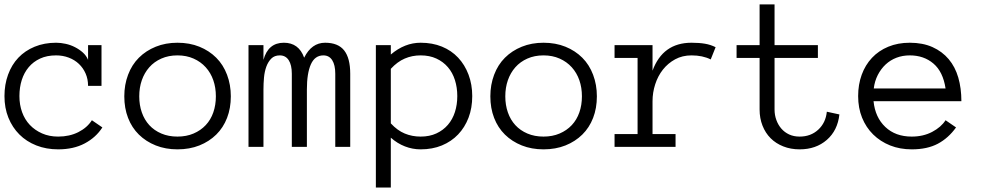

<svg xmlns="http://www.w3.org/2000/svg" viewBox="-20 -657 4407 859"><path d="M438 -86.9Q409.2 -42 359.1 -15.4Q309.1 11.2 240.2 11.2Q187 11.2 142.6 -6.3Q98.1 -23.9 66.7 -55.4Q35.2 -86.9 17.6 -130.4Q0 -173.8 0 -227.1Q0 -278.8 16.1 -323Q32.2 -367.2 62 -398.7Q91.8 -430.2 135 -448Q178.2 -465.8 231 -465.8Q252 -465.8 273.9 -460.9Q295.9 -456.1 315.4 -446Q335 -436 350.6 -422.1Q366.2 -408.2 374 -389.2V-455.1H434.1V-272.9H374Q374 -303.2 363 -328.1Q352.1 -353 333 -371.1Q314 -389.2 287.6 -399.2Q261.2 -409.2 231 -409.2Q189.9 -409.2 159.4 -395Q128.9 -380.9 108.4 -356.4Q87.9 -332 77.4 -299.1Q66.9 -266.1 66.9 -227.1Q66.9 -188 78.9 -155Q90.8 -122.1 113.5 -98.1Q136.2 -74.2 168.2 -60.1Q200.2 -45.9 240.2 -45.9Q291 -45.9 330.6 -65.9Q370.1 -85.9 391.1 -119.1Z M1012.7 -226.1Q1012.7 -172.9 995.8 -129.4Q979 -85.9 947.5 -54.9Q916 -23.9 872.1 -6.3Q828.1 11.2 773.9 11.2Q720.7 11.2 676.8 -6.3Q632.8 -23.9 601.3 -54.9Q569.8 -85.9 553 -129.4Q536.1 -172.9 536.1 -226.1Q536.1 -277.8 553 -322.5Q569.8 -367.2 601.3 -398.7Q632.8 -430.2 676.8 -448Q720.7 -465.8 773.9 -465.8Q828.1 -465.8 872.1 -448Q916 -430.2 947.5 -398.7Q979 -367.2 995.8 -322.5Q1012.7 -277.8 1012.7 -226.1ZM945.8 -226.1Q945.8 -265.1 934.3 -298.1Q922.9 -331.1 900.4 -356Q877.9 -380.9 845.9 -395Q814 -409.2 773.9 -409.2Q733.9 -409.2 701.9 -395Q669.9 -380.9 647.9 -356Q626 -331.1 614.5 -298.1Q603 -265.1 603 -226.1Q603 -187 614.5 -154.1Q626 -121.1 647.9 -97.2Q669.9 -73.2 701.9 -59.6Q733.9 -45.9 773.9 -45.9Q814 -45.9 845.9 -59.6Q877.9 -73.2 900.4 -97.2Q922.9 -121.1 934.3 -154.1Q945.8 -187 945.8 -226.1Z M1546.9 0H1480V-327.1Q1480 -366.2 1466.3 -387.7Q1452.6 -409.2 1426.8 -409.2Q1388.7 -409.2 1370.8 -369.1Q1353 -329.1 1353 -256.8V0H1285.6V-327.1Q1285.6 -366.2 1271.7 -387.7Q1257.8 -409.2 1231.9 -409.2Q1208 -409.2 1193.8 -395Q1179.7 -380.9 1171.6 -358.9Q1163.6 -336.9 1161.1 -310.1Q1158.7 -283.2 1158.7 -256.8V0H1091.8V-455.1H1158.7V-389.2Q1179.7 -465.8 1250 -465.8Q1316.9 -465.8 1340.8 -398.9Q1374 -465.8 1434.6 -465.8Q1492.7 -465.8 1519.8 -431.4Q1546.9 -397 1546.9 -327.1Z M2092.8 -227.1Q2092.8 -173.8 2076.2 -130.4Q2059.6 -86.9 2029.5 -55.4Q1999.5 -23.9 1957 -6.3Q1914.6 11.2 1861.8 11.2Q1825.7 11.2 1791.7 -2Q1757.8 -15.1 1728.5 -41V182.1H1661.6V-455.1H1728.5V-413.1Q1790.5 -465.8 1861.8 -465.8Q1914.6 -465.8 1957 -448.5Q1999.5 -431.2 2029.5 -399.2Q2059.6 -367.2 2076.2 -323Q2092.8 -278.8 2092.8 -227.1ZM2025.9 -227.1Q2025.9 -265.1 2015.4 -298.6Q2004.9 -332 1983.9 -356.4Q1962.9 -380.9 1932.4 -395Q1901.9 -409.2 1861.8 -409.2Q1823.7 -409.2 1790.8 -395Q1757.8 -380.9 1728.5 -349.1V-105Q1757.8 -73.2 1790.8 -59.6Q1823.7 -45.9 1861.8 -45.9Q1901.9 -45.9 1932.4 -60.1Q1962.9 -74.2 1983.9 -98.6Q2004.9 -123 2015.4 -156Q2025.9 -189 2025.9 -227.1Z M2650.4 -226.1Q2650.4 -172.9 2633.5 -129.4Q2616.7 -85.9 2585.2 -54.9Q2553.7 -23.9 2509.8 -6.3Q2465.8 11.2 2411.6 11.2Q2358.4 11.2 2314.5 -6.3Q2270.5 -23.9 2239 -54.9Q2207.5 -85.9 2190.7 -129.4Q2173.8 -172.9 2173.8 -226.1Q2173.8 -277.8 2190.7 -322.5Q2207.5 -367.2 2239 -398.7Q2270.5 -430.2 2314.5 -448Q2358.4 -465.8 2411.6 -465.8Q2465.8 -465.8 2509.8 -448Q2553.7 -430.2 2585.2 -398.7Q2616.7 -367.2 2633.5 -322.5Q2650.4 -277.8 2650.4 -226.1ZM2583.5 -226.1Q2583.5 -265.1 2572 -298.1Q2560.5 -331.1 2538.1 -356Q2515.6 -380.9 2483.6 -395Q2451.7 -409.2 2411.6 -409.2Q2371.6 -409.2 2339.6 -395Q2307.6 -380.9 2285.6 -356Q2263.7 -331.1 2252.2 -298.1Q2240.7 -265.1 2240.7 -226.1Q2240.7 -187 2252.2 -154.1Q2263.7 -121.1 2285.6 -97.2Q2307.6 -73.2 2339.6 -59.6Q2371.6 -45.9 2411.6 -45.9Q2451.7 -45.9 2483.6 -59.6Q2515.6 -73.2 2538.1 -97.2Q2560.5 -121.1 2572 -154.1Q2583.5 -187 2583.5 -226.1Z M3159.7 -391.1Q3123.5 -409.2 3073.7 -409.2Q3032.7 -409.2 3000.5 -391.6Q2968.3 -374 2945.8 -345.5Q2923.3 -316.9 2911.4 -280Q2899.4 -243.2 2899.4 -204.1V-57.1H3002.4V0H2729.5V-57.1H2832.5V-397.9H2729.5V-455.1H2899.4V-340.8Q2945.3 -465.8 3073.7 -465.8Q3108.4 -465.8 3134 -461.4Q3159.7 -457 3181.6 -445.8Z M3735.4 -145Q3727.5 -73.2 3679 -31Q3630.4 11.2 3557.6 11.2Q3517.6 11.2 3484.4 -2Q3451.2 -15.1 3427.7 -38.6Q3404.3 -62 3391.4 -95Q3378.4 -127.9 3378.4 -167V-397.9H3275.4V-455.1H3378.4V-637.2H3445.3V-455.1H3639.2V-397.9H3445.3V-167Q3445.3 -142.1 3453.4 -120.1Q3461.4 -98.1 3475.8 -81.5Q3490.2 -64.9 3510.7 -55.4Q3531.2 -45.9 3557.6 -45.9Q3607.4 -45.9 3640.9 -76.9Q3674.3 -107.9 3679.2 -157.2Z M3888.2 -204.1Q3895.5 -131.8 3940.9 -88.9Q3986.3 -45.9 4059.1 -45.9Q4110.4 -45.9 4150.4 -66.9Q4190.4 -87.9 4210.4 -119.1L4257.3 -86.9Q4223.1 -39.1 4175.8 -13.9Q4128.4 11.2 4059.1 11.2Q4006.3 11.2 3962.4 -6.3Q3918.5 -23.9 3886.5 -55.4Q3854.5 -86.9 3836.9 -130.4Q3819.3 -173.8 3819.3 -227.1Q3819.3 -278.8 3835.2 -322.5Q3851.1 -366.2 3881.1 -398.2Q3911.1 -430.2 3954.1 -448Q3997.1 -465.8 4050.3 -465.8Q4108.4 -465.8 4151.9 -446.3Q4195.3 -426.8 4224.4 -392.3Q4253.4 -357.9 4267.3 -310.1Q4281.2 -262.2 4281.2 -204.1ZM4210.4 -261.2Q4199.2 -335.9 4156.2 -372.6Q4113.3 -409.2 4050.3 -409.2Q4018.1 -409.2 3990.7 -398.7Q3963.4 -388.2 3942.4 -368.7Q3921.4 -349.1 3907.2 -321.5Q3893.1 -293.9 3889.2 -261.2Z"/></svg>

Font: Anonymous Pro
Style: Regular
Weight: 400
Monospace: yes
Designer: Mark Simonson
Version: Version 1.002